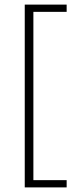

<svg xmlns="http://www.w3.org/2000/svg" viewBox="-20 -695 338 834"><path d="M269.5 119H87.5V-675H269.5V-643.5H125V87.5H269.5Z"/></svg>

Font: Anek Devanagari ExtraLight
Style: Regular
Weight: 250
Designer: Kailash Malviya (Devanagari) & Yesha Goshar (Latin)
Foundry: Ek Type
Version: Version 1.003